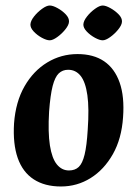

<svg xmlns="http://www.w3.org/2000/svg" viewBox="-20 -661 497 696"><path d="M200.9 15Q141.9 15 102.1 -11Q62.3 -37 44.3 -88Q26.4 -139 30.9 -213.9Q36.8 -292.1 68.9 -348.1Q101 -404.1 151.3 -434.6Q201.5 -465 261 -465Q319 -465 357.3 -439Q395.6 -413 413.6 -362Q431.6 -311 426.1 -236.1Q420.9 -158.2 389.1 -102.1Q357.2 -45.9 308.3 -15.4Q259.4 15 200.9 15ZM230 -43.1Q252 -43.1 265.4 -55.8Q278.9 -68.5 286.7 -100.6Q294.5 -132.6 298 -190.9Q303.5 -268.3 296.7 -316.1Q289.9 -364 272.2 -386.1Q254.5 -408.1 227 -408.1Q206.9 -408.1 193.1 -395.1Q179.4 -382.1 170.9 -349.4Q162.5 -316.7 158 -256.9Q153.5 -181.1 160.9 -133.9Q168.4 -86.6 186.2 -64.9Q204.1 -43.1 230 -43.1ZM352.1 -514.9Q341.2 -514.9 324.2 -524.1Q307.1 -533.4 294.4 -546.8Q281.6 -560.3 282.2 -572.9Q283.2 -585.9 295.5 -601.4Q307.7 -617 324.4 -629Q341 -641 352.2 -641Q363.2 -641 380 -631.7Q396.7 -622.5 409.9 -609.1Q423.1 -595.6 422.1 -582Q421.5 -570 408.4 -553.9Q395.4 -537.9 379.2 -526.4Q363.1 -514.9 352.1 -514.9ZM160.1 -514.9Q148.9 -514.9 131.8 -524.1Q114.8 -533.4 102.2 -546.8Q89.6 -560.3 90.3 -572.9Q91.3 -585.9 103.5 -601.4Q115.8 -617 132.4 -629Q149 -641 160.3 -641Q171.5 -641 188.4 -631.7Q205.4 -622.5 218.2 -609.1Q231.1 -595.6 230.1 -582Q229.5 -570 216.4 -553.9Q203.4 -537.9 187.2 -526.4Q171.1 -514.9 160.1 -514.9Z"/></svg>

Font: Ancizar Serif Light
Style: Italic
Weight: 300
Italic angle: -4°
Designer: Cesar Puertas, Viviana Monsalve, Julian Moncada, Julian Prieto, Jose Castro, Felipe Aragon, Mariel Hernandez, Sara Alarc
Version: Version 8.100